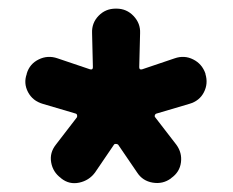

<svg xmlns="http://www.w3.org/2000/svg" viewBox="-20 -770 540 445"><path d="M456.1 -599.6V-598.6Q462.9 -576.2 452.6 -556.2Q442.4 -536.1 418.9 -529.3L342.8 -506.8Q339.8 -505.9 338.9 -502.9Q337.9 -500 339.8 -498L388.7 -434.6Q402.3 -416 399.4 -393.6Q396.5 -371.1 377 -357.4L376 -356.4Q357.4 -342.8 334 -346.7Q310.5 -350.6 297.9 -370.1L253.9 -434.6Q252 -436.5 248.5 -436.5Q245.1 -436.5 244.1 -434.6L200.2 -370.1Q186.5 -351.6 163.6 -346.7Q140.6 -341.8 122.1 -356.4L121.1 -357.4Q102.5 -371.1 98.6 -393.6Q94.7 -416 109.4 -434.6L158.2 -498Q159.2 -500 158.7 -502.9Q158.2 -505.9 155.3 -506.8L79.1 -529.3Q55.7 -536.1 44.9 -556.6Q34.2 -577.1 42 -598.6V-599.6Q48.8 -622.1 69.8 -632.3Q90.8 -642.6 113.3 -634.8L188.5 -609.4Q195.3 -607.4 195.3 -614.3L193.4 -693.4Q192.4 -716.8 208.5 -733.4Q224.6 -750 248 -750H250Q273.4 -750 289.6 -732.9Q305.7 -715.8 304.7 -693.4L302.7 -614.3Q302.7 -607.4 309.6 -609.4L384.8 -634.8Q407.2 -642.6 427.7 -632.3Q448.2 -622.1 456.1 -599.6Z"/></svg>

Font: Rounded Mgen+ 1m bold
Style: Bold
Weight: 700
Designer: [Source Han Sans]
Ryoko NISHIZUKA  (kana & ideographs); Paul D. Hunt (Latin, Greek & Cyrillic); Wenlong ZHANG  (bopomofo
Version: Version 1.059.20150602